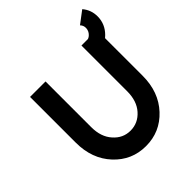

<svg xmlns="http://www.w3.org/2000/svg" viewBox="-230 -1005 1170 1170"><g transform="rotate(-45 354.5 -420.5)"><path d="M554.7 -697.3 560.7 -598Q615.7 -602 657 -643Q704 -690.3 704.7 -754.3Q705.3 -811.3 669.3 -853.3L590 -793.3Q606 -777 604.7 -754Q603.3 -730.3 586 -713.3Q572.7 -700 554.7 -697.3ZM66.3 -700V-306.3Q66.3 -166.3 149.7 -77Q232.7 12 354.3 12Q476.3 12 559.3 -77Q642.7 -166.3 642.7 -306.3V-700H509.3V-306.3Q509.3 -222 465 -172.3Q419.7 -121.3 354.3 -121.3Q289.3 -121.3 244.7 -172.3Q199.7 -222 199.7 -306.3V-700Z"/></g></svg>

Font: Unageo Variable
Style: Regular
Weight: 300
Designer: Richard Sepsi
Foundry: Richard Sepsi
Version: Version 2.200